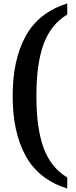

<svg xmlns="http://www.w3.org/2000/svg" viewBox="-20 -824 439 1108"><path d="M368 264Q203 212 128 75.5Q53 -61 53 -270Q53 -479 128 -615.5Q203 -752 368 -804V-740Q274 -684 232 -570.5Q190 -457 190 -270Q190 -83 232 30.5Q274 144 368 200Z"/></svg>

Font: Noto Serif Sinhala SemiCondensed
Style: Bold
Weight: 700
Width: 4
Designer: Jelle Bosma - Monotype Design Team
Foundry: Monotype Imaging Inc.
Version: Version 2.007; ttfautohint (v1.8.4.7-5d5b)